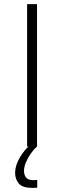

<svg xmlns="http://www.w3.org/2000/svg" viewBox="-20 -708 311 928"><path d="M111 0V-688H159V0ZM134 200Q89 200 71 179Q53 158 53 127Q53 94 74 56.5Q95 19 128 -10L159 0Q145 12 130.5 32Q116 52 106 75Q96 98 96 118Q96 137 106 150Q116 163 143 163Q146 163 149.5 162.5Q153 162 160 162V199Q152 200 146.5 200Q141 200 134 200Z"/></svg>

Font: Saira ExtraLight
Style: Regular
Weight: 200
Designer: Hector Gatti with collaboration of the Omnibus-Type team
Foundry: Omnibus-Type
Version: Version 1.100; ttfautohint (v1.8.3)